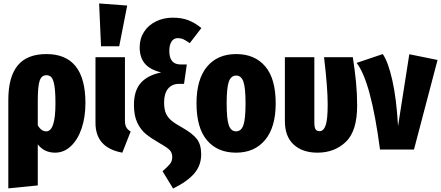

<svg xmlns="http://www.w3.org/2000/svg" viewBox="-20 -863 2545 1108"><path d="M473 -268Q473 -187 451 -122Q429 -57 389 -19.5Q349 18 298 18Q235 18 198 -30V207L28 224V-286Q28 -419 82 -485Q136 -551 248 -551Q473 -551 473 -268ZM300 -266Q300 -333 294 -368.5Q288 -404 277 -416.5Q266 -429 248 -429Q220 -429 209 -397.5Q198 -366 198 -282V-139Q219 -105 247 -105Q300 -105 300 -266Z M701 -168Q701 -143 708.5 -129Q716 -115 734 -104L686 18Q531 -10 531 -154V-533H701ZM552 -843 714 -831 668 -596H563Z M1142 -701 1075 -614Q1052 -630 1038 -636.5Q1024 -643 1006 -643Q983 -643 970 -623.5Q957 -604 957 -569Q957 -491 1022 -491H1058L1042 -379H1013Q973 -379 950 -351.5Q927 -324 927 -272Q927 -234 937 -210Q947 -186 969 -167.5Q991 -149 1033 -126Q1091 -93 1116 -61Q1141 -29 1141 28Q1141 91 1101.5 137.5Q1062 184 979 225L918 125Q947 100 960.5 83.5Q974 67 974 44Q974 20 961 5Q948 -10 904 -35Q852 -65 822 -89.5Q792 -114 772.5 -154.5Q753 -195 753 -258Q753 -340 792.5 -384.5Q832 -429 910 -445Q845 -461 815.5 -496.5Q786 -532 786 -590Q786 -640 811 -679Q836 -718 880 -739.5Q924 -761 977 -761Q1029 -761 1067.5 -746Q1106 -731 1142 -701Z M1571 -266Q1571 -129 1510 -55.5Q1449 18 1342 18Q1235 18 1174.5 -53.5Q1114 -125 1114 -267Q1114 -405 1174.5 -478Q1235 -551 1343 -551Q1450 -551 1510.5 -480Q1571 -409 1571 -266ZM1288 -267Q1288 -175 1300.5 -140Q1313 -105 1342 -105Q1372 -105 1384.5 -140.5Q1397 -176 1397 -266Q1397 -357 1384.5 -392Q1372 -427 1343 -427Q1313 -427 1300.5 -391.5Q1288 -356 1288 -267Z M2041 -253Q2041 -107 1976 -44.5Q1911 18 1812 18Q1726 18 1675 -28.5Q1624 -75 1624 -164V-533H1794V-157Q1794 -128 1801 -117Q1808 -106 1824 -106Q1847 -106 1859 -139Q1871 -172 1871 -260Q1871 -357 1850 -533H2016Q2028 -456 2034.5 -389.5Q2041 -323 2041 -253Z M2277 -135 2342 -550 2505 -517 2369 0H2173Q2121 -394 2038 -500L2189 -551Q2220 -506 2244 -400Q2268 -294 2277 -135Z"/></svg>

Font: Fira Sans Extra Condensed ExtraBold
Style: Regular
Weight: 800
Width: 1
Designer: Carrois Corporate & Edenspiekermann AG
Foundry: Carrois Corporate GbR & Edenspiekermann AG
Version: Version 4.203